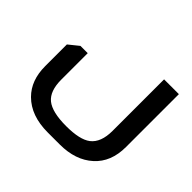

<svg xmlns="http://www.w3.org/2000/svg" viewBox="-158 -671 1120 1120"><g transform="rotate(45 402.5 -110.5)"><path d="M736 -460V-24Q736 100 659 169Q582 239 452 239H353Q215 239 138 162Q69 93 69 -24V-203L131 -253H191V-35Q191 59 239 98Q287 137 403 137Q515 137 562 101Q614 61 614 -35V-460Z"/></g></svg>

Font: Almarai Bold
Style: Regular
Weight: 700
Designer: Boutros International 2019
Foundry: Created by Boutros International 2019
Version: Version 1.10